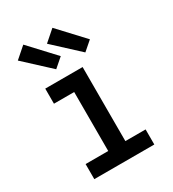

<svg xmlns="http://www.w3.org/2000/svg" viewBox="-186 -869 872 970"><g transform="rotate(-30 250.0 -384.0)"><path d="M75 0V-88H207V-432H89V-520H307V-88H425V0ZM356 -577 210 -712 274 -768 409 -623ZM186 -577 40 -712 104 -768 239 -623Z"/></g></svg>

Font: Iosevka SS18 Semibold
Style: Regular
Weight: 600
Monospace: yes
Designer: Belleve Invis
Foundry: Belleve Invis
Version: Version 25.1.1; ttfautohint (v1.8.4)